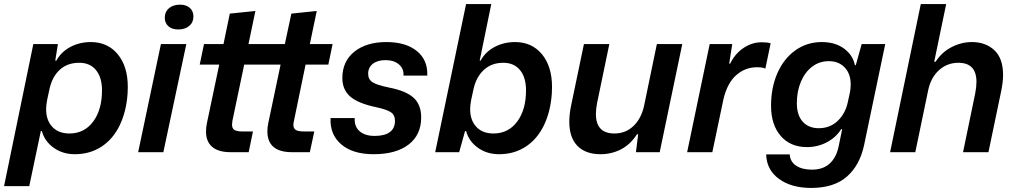

<svg xmlns="http://www.w3.org/2000/svg" viewBox="-42 -749 4997 945"><path d="M122 -532H243L230 -451L235 -450Q259 -494 304.5 -518Q350 -542 405 -542Q488 -542 537.5 -482Q587 -422 587 -321Q587 -300 586 -289Q580 -201 547.5 -133Q515 -65 458 -27.5Q401 10 326 10Q267 10 222.5 -21.5Q178 -53 164 -104H159L102 167H-22ZM460 -304Q460 -368 430.5 -404Q401 -440 348 -440Q289 -440 251.5 -405Q214 -370 201 -308L190 -257Q185 -230 185 -212Q185 -157 215.5 -124.5Q246 -92 300 -92Q373 -92 416.5 -150.5Q460 -209 460 -304Z M750 -532H875L762 0H638ZM769 -662Q769 -691 789.5 -708.5Q810 -726 844 -726Q875 -726 892.5 -710Q910 -694 910 -668Q910 -639 889.5 -621.5Q869 -604 835 -604Q804 -604 786.5 -620Q769 -636 769 -662Z M972 -101Q972 -122 976 -141L1037 -431H941L962 -532H1058L1089 -682L1215 -695L1181 -532H1360L1392 -682L1517 -695L1483 -532H1595L1574 -431H1462L1405 -155Q1402 -143 1402 -135Q1402 -116 1414.5 -109Q1427 -102 1454 -102H1505L1483 0H1395Q1334 0 1304 -26Q1274 -52 1274 -102Q1274 -122 1278 -141L1339 -431H1160L1102 -155Q1100 -141 1100 -136Q1100 -116 1112.5 -109Q1125 -102 1151 -102H1203L1182 0H1093Q1033 0 1002.5 -26Q972 -52 972 -101Z M1585 -168H1704Q1701 -127 1727.5 -103.5Q1754 -80 1802 -80Q1852 -80 1877 -99Q1902 -118 1902 -154Q1902 -183 1882 -196.5Q1862 -210 1811 -221Q1720 -240 1681.5 -274Q1643 -308 1643 -365Q1643 -447 1702 -494.5Q1761 -542 1860 -542Q1955 -542 2009.5 -498Q2064 -454 2061 -377H1944Q1946 -411 1921.5 -432Q1897 -453 1855 -453Q1816 -453 1793 -435Q1770 -417 1770 -386Q1770 -358 1792 -344Q1814 -330 1873 -318Q1956 -302 1993.5 -268Q2031 -234 2031 -171Q2031 -85 1969 -37.5Q1907 10 1797 10Q1694 10 1637.5 -38.5Q1581 -87 1585 -168Z M2252 -104H2247L2218 0H2100L2252 -729H2376L2319 -451L2323 -450Q2347 -494 2392.5 -518Q2438 -542 2493 -542Q2576 -542 2625.5 -482Q2675 -422 2675 -321Q2675 -300 2674 -289Q2668 -201 2635.5 -133Q2603 -65 2546 -27.5Q2489 10 2414 10Q2355 10 2310.5 -21.5Q2266 -53 2252 -104ZM2547 -304Q2547 -368 2517.5 -404Q2488 -440 2435 -440Q2377 -440 2339 -404.5Q2301 -369 2288 -308L2277 -257Q2272 -230 2272 -212Q2272 -157 2302.5 -124.5Q2333 -92 2387 -92Q2460 -92 2503.5 -150.5Q2547 -209 2547 -304Z M2760 -150Q2760 -187 2769 -230L2832 -532H2957L2897 -243Q2891 -213 2891 -188Q2891 -92 2982 -92Q3037 -92 3075.5 -128.5Q3114 -165 3128 -228L3191 -532H3316L3205 0H3088L3099 -88H3093Q3061 -38 3014.5 -14Q2968 10 2914 10Q2840 10 2800 -31Q2760 -72 2760 -150Z M3451 -532H3562L3547 -436H3552Q3575 -484 3617 -512.5Q3659 -541 3707 -541Q3734 -541 3751 -536L3725 -411Q3714 -418 3684 -418Q3626 -418 3582 -379.5Q3538 -341 3519 -262L3464 0H3340Z M3729 11H3845Q3847 47 3876.5 66.5Q3906 86 3954 86Q4008 86 4040.5 57Q4073 28 4085 -25L4103 -113H4098Q4073 -73 4028 -49Q3983 -25 3930 -25Q3848 -25 3800.5 -80Q3753 -135 3753 -229Q3753 -318 3784.5 -389.5Q3816 -461 3873 -501.5Q3930 -542 4003 -542Q4068 -542 4111.5 -510.5Q4155 -479 4166 -428H4170L4199 -532H4315L4211 -35Q4190 64 4126.5 120Q4063 176 3950 176Q3853 176 3792 131.5Q3731 87 3729 11ZM4131 -247 4142 -298Q4145 -316 4145 -333Q4145 -386 4115.5 -417Q4086 -448 4037 -448Q3991 -448 3955.5 -421Q3920 -394 3900 -347Q3880 -300 3880 -241Q3880 -182 3909 -150Q3938 -118 3988 -118Q4043 -118 4081 -154Q4119 -190 4131 -247Z M4490 -729H4615L4556 -445H4563Q4592 -491 4640.5 -516.5Q4689 -542 4742 -542Q4809 -542 4852 -502Q4895 -462 4895 -380Q4895 -346 4886 -302L4823 0H4698L4758 -290Q4764 -322 4764 -346Q4764 -440 4675 -440Q4620 -440 4579.5 -403.5Q4539 -367 4526 -303L4463 0H4339Z"/></svg>

Font: Mona Sans SemiBold
Style: Italic
Weight: 600
Italic angle: -11.7°
Designer: Deni Anggara
Foundry: GitHub
Version: Version 2.000